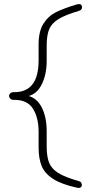

<svg xmlns="http://www.w3.org/2000/svg" viewBox="-20 -730 476 950"><path d="M385 189Q381 200 369 200L362 199Q284 182 242.5 155Q201 128 186 91Q171 54 171 0V-79Q171 -147 143.5 -191.5Q116 -236 51 -236H45Q37 -236 31 -242Q25 -248 25 -256Q25 -263 31 -268.5Q37 -274 45 -274H51Q171 -274 171 -431V-510Q171 -575 195 -613Q219 -651 257.5 -670Q296 -689 360 -708Q368 -710 370 -710Q379 -710 382.5 -705Q386 -700 386 -694Q386 -681 370 -676Q302 -656 268.5 -635Q235 -614 223 -584.5Q211 -555 211 -504V-429Q211 -363 187.5 -314.5Q164 -266 122 -255Q165 -243 188 -195.5Q211 -148 211 -81V-6Q211 45 223 75Q235 105 268.5 126Q302 147 370 166Q378 168 382 174.5Q386 181 385 189Z"/></svg>

Font: Quicksand Light
Style: Regular
Weight: 300
Designer: Andrew Paglinawan
Foundry: Andrew Paglinawan
Version: Version 3.000